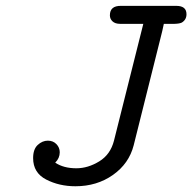

<svg xmlns="http://www.w3.org/2000/svg" viewBox="-20 -631 663 662"><path d="M94.2 -85.9Q94.2 -116.7 110.1 -131.3Q126 -146 145 -146Q163.1 -146 174.6 -134Q186 -122.1 186 -106Q186 -85.9 170.9 -70.8V-69.8Q199.7 -50.8 243.2 -50.8Q283.2 -50.8 322 -74.5Q360.8 -98.1 373 -146L474.1 -548.8H394Q377 -548.8 367.9 -557.4Q358.9 -565.9 358.9 -578.1Q358.9 -611.3 397 -610.8H587.9Q623 -610.8 623 -582Q623 -563 606.9 -553.2Q599.1 -549.3 582 -548.8H544.9Q539.1 -521 535.2 -506.8L440.9 -129.9Q424.8 -66.9 369.4 -27.8Q314 11.2 240.2 11.2Q184.1 11.2 139.2 -12Q94.2 -35.2 94.2 -85.9Z"/></svg>

Font: CMU Typewriter Text
Style: Italic
Weight: 500
Italic angle: -14.04°
Version: Version 0.7.0